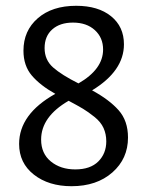

<svg xmlns="http://www.w3.org/2000/svg" viewBox="-20 -636 508 663"><path d="M298 -324Q357 -292 389.5 -255.5Q422 -219 422 -161Q422 -88 368 -40.5Q314 7 227 7Q148 7 97 -33Q46 -73 46 -139Q46 -242 171 -312Q119 -341 90 -375Q61 -409 61 -461Q61 -530 110.5 -573Q160 -616 243 -616Q319 -616 363.5 -580Q408 -544 408 -483Q408 -391 298 -324ZM251 -348Q336 -397 336 -465Q336 -506 307.5 -532Q279 -558 232 -558Q187 -558 160.5 -534.5Q134 -511 134 -470Q134 -429 163.5 -403Q193 -377 251 -348ZM240 -51Q292 -51 319.5 -78.5Q347 -106 347 -148Q347 -173 337.5 -194Q328 -215 306 -232.5Q284 -250 266.5 -260.5Q249 -271 217 -288Q122 -233 122 -154Q122 -106 155.5 -78.5Q189 -51 240 -51Z"/></svg>

Font: EauTestText Medium
Style: Regular
Weight: 500
Designer: Christian Thalmann (Catharsis Fonts)
Version: Version 0.001;PS 000.001;hotconv 1.0.88;makeotf.lib2.5.64775